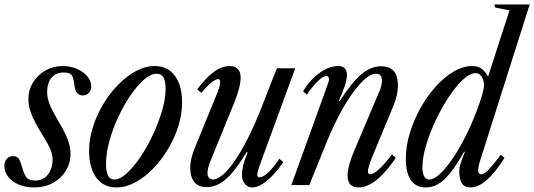

<svg xmlns="http://www.w3.org/2000/svg" viewBox="-42 -831 2398 862"><path d="M112 10.5Q71.5 10.5 41.2 -2.8Q11 -16 -5.8 -38Q-22.5 -60 -22.5 -87Q-22.5 -104.5 -12 -117.2Q-1.5 -130 15 -130Q37 -130 44.5 -115Q52 -100 57 -81Q62.5 -59.5 73 -40Q83.5 -20.5 117 -20.5Q152 -20.5 173 -47.2Q194 -74 194 -115.5Q194 -130 189.5 -145.2Q185 -160.5 174.5 -180.8Q164 -201 146 -229.5Q113 -283 99.2 -318.2Q85.5 -353.5 85.5 -386Q85.5 -427 106.2 -460.8Q127 -494.5 162 -514.5Q197 -534.5 239.5 -534.5Q274.5 -534.5 303.5 -521.8Q332.5 -509 350 -488.2Q367.5 -467.5 367.5 -443.5Q367.5 -425.5 356.8 -414Q346 -402.5 329.5 -402.5Q298 -402.5 292.5 -446Q288.5 -482.5 279.5 -494Q270.5 -505.5 244.5 -505.5Q208 -505.5 188.8 -481.5Q169.5 -457.5 169.5 -417Q169.5 -391.5 180.8 -363.2Q192 -335 219.5 -287.5Q250.5 -236 262.5 -204Q274.5 -172 274.5 -141.5Q274.5 -97.5 253 -63.2Q231.5 -29 194.8 -9.2Q158 10.5 112 10.5Z M481 10.5Q422 10.5 390 -33.8Q358 -78 358 -153.5Q358 -206.5 375 -260.5Q392 -314.5 421.5 -363.5Q451 -412.5 488.8 -451Q526.5 -489.5 568.5 -512Q610.5 -534.5 651.5 -534.5Q711 -534.5 743.2 -490.8Q775.5 -447 775.5 -372Q775.5 -318.5 758.5 -264.2Q741.5 -210 711.8 -160.8Q682 -111.5 644.2 -72.8Q606.5 -34 564.5 -11.8Q522.5 10.5 481 10.5ZM471.5 -25Q496.5 -25 527 -52.8Q557.5 -80.5 588.2 -126Q619 -171.5 644.5 -226Q670 -280.5 685.8 -334.5Q701.5 -388.5 701.5 -432.5Q701.5 -465.5 692.2 -482.8Q683 -500 661.5 -500Q635.5 -500 604.8 -473.5Q574 -447 543.8 -402.8Q513.5 -358.5 488.8 -305.2Q464 -252 449 -197.5Q434 -143 434 -96.5Q434 -61.5 442.8 -43.2Q451.5 -25 471.5 -25Z M1091 10.5Q1071 10.5 1057.5 -5.2Q1044 -21 1044 -47Q1044 -65.5 1050 -89.8Q1056 -114 1070 -146L1065.5 -148.5Q1031.5 -92 1002 -57.2Q972.5 -22.5 944.5 -6.8Q916.5 9 886 9Q849 9 830.5 -13.5Q812 -36 812 -78.5Q812 -117.5 833 -168L930 -405Q939 -425.5 942.8 -440Q946.5 -454.5 946.5 -463.5Q946.5 -476 937 -476Q929.5 -476 918 -468.5Q906.5 -461 892.2 -447.2Q878 -433.5 862 -414L843 -429.5Q880.5 -480.5 917.2 -507.5Q954 -534.5 989 -534.5Q1012 -534.5 1025.2 -521.5Q1038.5 -508.5 1038.5 -483Q1038.5 -462.5 1031 -433.2Q1023.5 -404 1009 -368.5L900.5 -102Q895 -88 892.2 -75Q889.5 -62 889.5 -52.5Q889.5 -39.5 897 -32.2Q904.5 -25 914.5 -25Q930.5 -25 950.2 -39.8Q970 -54.5 992 -82Q1014 -109.5 1036.8 -147.5Q1059.5 -185.5 1082 -232.2Q1104.5 -279 1125.5 -332L1201 -524.5H1283.5L1122 -83.5Q1113 -58 1113 -46.5Q1113 -35 1124.5 -35Q1139.5 -35 1163.8 -58.2Q1188 -81.5 1212.5 -118.5L1229.5 -103Q1196 -52.5 1158.2 -21Q1120.5 10.5 1091 10.5Z M1568 10.5Q1518.5 10.5 1518.5 -42.5Q1518.5 -85 1549 -156L1662 -422.5Q1672.5 -447 1672.5 -470Q1672.5 -500 1646 -500Q1624.5 -500 1597.5 -477Q1570.5 -454 1540.5 -412.2Q1510.5 -370.5 1480.8 -314.2Q1451 -258 1424 -191.5L1346.5 0H1266L1425.5 -441.5Q1430 -454.5 1432.5 -462.2Q1435 -470 1435 -475Q1435 -490 1423 -490Q1413.5 -490 1399.5 -479.5Q1385.5 -469 1369 -450Q1352.5 -431 1335.5 -406L1318.5 -421.5Q1350.5 -473.5 1393.2 -504Q1436 -534.5 1476 -534.5Q1515.5 -534.5 1515.5 -494.5Q1515.5 -474.5 1507 -448.2Q1498.5 -422 1479 -377.5L1482.5 -376Q1536 -460 1579.5 -496.8Q1623 -533.5 1669 -533.5Q1744.5 -533.5 1744.5 -447.5Q1744.5 -404.5 1724.5 -356.5L1626.5 -120Q1619.5 -102 1614.8 -86.2Q1610 -70.5 1610 -62Q1610 -48.5 1620.5 -48.5Q1635 -48.5 1660.2 -71.8Q1685.5 -95 1717.5 -137.5L1735 -122.5Q1691 -57 1648.8 -23.2Q1606.5 10.5 1568 10.5Z M1870 10.5Q1825.5 10.5 1802.8 -22Q1780 -54.5 1780 -118.5Q1780 -174 1797.5 -232.2Q1815 -290.5 1845 -344.5Q1875 -398.5 1913.2 -441.2Q1951.5 -484 1994 -509.2Q2036.5 -534.5 2078 -534.5Q2102 -534.5 2118 -523.8Q2134 -513 2149.5 -488L2245.5 -784.5L2181.5 -797L2177.5 -811H2336L2113 -108Q2103.5 -76.5 2105 -62.5Q2106.5 -48.5 2119 -48.5Q2127.5 -48.5 2139 -57.8Q2150.5 -67 2167 -86.5Q2183.5 -106 2206.5 -136.5L2223 -122.5Q2182.5 -57.5 2144.2 -23.5Q2106 10.5 2070.5 10.5Q2043.5 10.5 2031.8 -7.8Q2020 -26 2020 -61Q2020 -78.5 2026.5 -99.2Q2033 -120 2044.5 -147.5L2042.5 -151Q1993 -63.5 1954 -26.5Q1915 10.5 1870 10.5ZM1885.5 -25Q1906.5 -25 1935.2 -52.2Q1964 -79.5 1995.5 -127.2Q2027 -175 2057 -237Q2087 -299 2111 -368.5Q2122.5 -402.5 2126.8 -420.5Q2131 -438.5 2131.5 -453Q2125 -502.5 2092.5 -502.5Q2067.5 -502.5 2036 -473Q2004.5 -443.5 1972.8 -395.5Q1941 -347.5 1914.2 -290.8Q1887.5 -234 1871 -178.8Q1854.5 -123.5 1854.5 -80.5Q1854.5 -51.5 1863 -38.2Q1871.5 -25 1885.5 -25Z"/></svg>

Font: Libre Caslon Condensed
Style: Italic
Weight: 400
Italic angle: -22.583°
Designer: Pablo Impallari, Rodrigo Fuenzalida, Katja Schimmel, Ertekin Erdin
Foundry: Pablo Impallari, Rodrigo Fuenzalida
Version: Version 2.000;gftools[0.9.33]